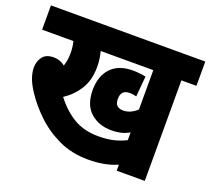

<svg xmlns="http://www.w3.org/2000/svg" viewBox="-109 -760 987 899"><g transform="rotate(20 384.5 -311.0)"><path d="M694 -501V0H554V-30Q522 -16 486.5 -9.5Q451 -3 410 -3Q327 -3 261 -34.5Q195 -66 146 -113.5Q97 -161 65 -210Q43 -243 33.5 -270.5Q24 -298 24 -322Q24 -352 41 -375Q58 -398 97 -398Q128 -398 153 -378Q163 -408 163 -443Q163 -473 156 -501H0V-622H769V-501ZM485 -275Q522 -275 554 -305V-501H292Q296 -486 299 -467Q302 -448 302 -425Q302 -359 273.5 -313.5Q245 -268 200 -239Q243 -183 294.5 -152.5Q346 -122 417 -122Q458 -122 489.5 -129Q521 -136 554 -152V-191Q536 -180 514 -174.5Q492 -169 465 -169Q402 -169 360.5 -206Q319 -243 319 -318Q319 -386 356.5 -426.5Q394 -467 467 -467Q481 -467 499 -465Q517 -463 530 -460L521 -358Q505 -363 487 -363Q444 -363 444 -318Q444 -294 455.5 -284.5Q467 -275 485 -275Z"/></g></svg>

Font: Noto Sans Condensed ExtraBold
Style: Regular
Weight: 800
Width: 3
Designer: Monotype Design Team
Foundry: Monotype Imaging Inc.
Version: Version 2.013; ttfautohint (v1.8.4.7-5d5b)